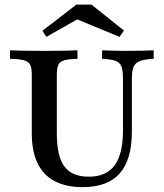

<svg xmlns="http://www.w3.org/2000/svg" viewBox="-20 -785 696 817"><path d="M331.5 11.3Q260.5 11.3 212.1 -14.5Q163.7 -40.3 139.5 -91.1Q115.3 -141.9 115.3 -216.9V-465.3Q115.3 -494.4 108.9 -508.5Q102.4 -522.6 82.7 -528.2Q62.9 -533.9 22.6 -534.7V-571Q62.1 -568.5 169.4 -568.5Q269.4 -568.5 309.7 -571V-534.7Q271.8 -533.9 252.8 -528.2Q233.9 -522.6 227.8 -508.5Q221.8 -494.4 221.8 -465.3V-216.1Q221.8 -120.2 254 -76.6Q286.3 -33.1 358.1 -33.1Q432.3 -33.1 467.7 -81.5Q503.2 -129.8 503.2 -229V-451.6Q503.2 -485.5 496.8 -502.4Q490.3 -519.4 471.4 -526.2Q452.4 -533.1 414.5 -534.7V-571Q429 -570.2 454.8 -569.4Q480.6 -568.5 516.9 -568.5Q560.5 -568.5 589.9 -569.4Q619.4 -570.2 633.9 -571V-534.7Q596 -533.1 575.8 -525.4Q555.6 -517.7 548.4 -500.4Q541.1 -483.1 541.1 -449.2V-224.2Q541.1 -105.6 489.5 -47.2Q437.9 11.3 331.5 11.3ZM177.4 -628.2 160.5 -654 304.8 -765.3H369.4L507.3 -654.8L488.7 -628.2L283.1 -712.9L329.8 -714.5Z"/></svg>

Font: Playfair 9pt SemiBold
Style: Regular
Weight: 600
Designer: Claus Eggers Sørensen
Foundry: Claus Eggers Sørensen
Version: Version 2.001;gftools[0.9.30]